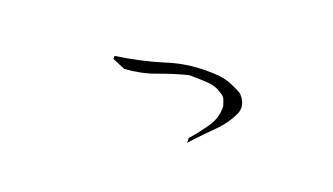

<svg xmlns="http://www.w3.org/2000/svg" viewBox="-37 -425 1073 619"><g transform="rotate(20 500.0 -116.0)"><path d="M613.8 3.9V-12.7Q643.1 -46.4 664.6 -78.6Q683.1 -107.4 683.1 -141.6Q683.1 -144.5 683.1 -147.5Q679.2 -158.7 675.3 -169.4Q671.4 -178.7 657.2 -186Q635.7 -200.7 606.4 -202.1Q577.1 -203.6 545.4 -203.6Q495.6 -190.9 447.5 -172.9Q399.4 -154.8 341.8 -150.9L298.3 -169.4V-179.7Q384.8 -191.9 462.4 -216.3Q524.4 -236.3 594.2 -236.3Q613.3 -236.3 633.3 -234.9Q656.7 -232.9 678.7 -224.4Q700.7 -215.8 719.2 -204.6Q739.7 -184.1 739.7 -161.1Q739.7 -153.8 737.3 -145.5Q720.2 -105.5 686.5 -71.8Q653.3 -39.1 623 -6.3Z"/></g></svg>

Font: Bakudai
Style: Medium
Weight: 500
Version: Version 1.48